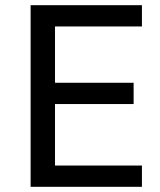

<svg xmlns="http://www.w3.org/2000/svg" viewBox="-20 -720 615 740"><path d="M98 -700H527V-618H192V-401H495V-319H192V-82H527V0H98Z"/></svg>

Font: Golos UI
Style: Regular
Weight: 400
Designer: A.Korolkova, Vitaly Kuzmin
Foundry: ParaType Ltd
Version: Version 2.000